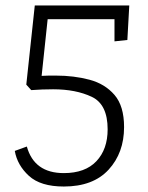

<svg xmlns="http://www.w3.org/2000/svg" viewBox="-20 -541 541 701"><path d="M433 -77Q433 17 376.5 78.5Q320 140 213 140Q128 140 85.5 101Q43 62 34 10L78 -6Q105 91 213 91Q291 91 332 47.5Q373 4 373 -69Q373 -160 315 -187.5Q257 -215 174 -215Q134 -215 94 -212L76 -232L107 -521H452L445 -395L398 -390V-471H154L132 -264Q145 -265 158.5 -265Q172 -265 184 -265Q250 -265 306.5 -250Q363 -235 398 -194.5Q433 -154 433 -77Z"/></svg>

Font: Zilla Slab Light
Style: Italic
Weight: 300
Italic angle: -6°
Designer: Typotheque.com
Foundry: Typotheque type foundry
Version: Version 1.1; 2017; ttfautohint (v1.6)